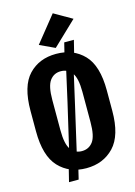

<svg xmlns="http://www.w3.org/2000/svg" viewBox="-149 -1042 829 1182"><g transform="rotate(-15 266.0 -451.0)"><path d="M22.9 -291.5Q22.9 -133.8 90.1 -62.5Q157.2 8.8 265.1 8.8Q373 8.8 441.2 -62.7Q509.3 -134.3 509.3 -291.5V-421.4Q509.3 -579.1 441.7 -649.4Q374 -719.7 265.1 -719.7Q156.7 -719.7 89.8 -649.4Q22.9 -579.1 22.9 -421.4ZM169.9 -451.7Q169.9 -539.6 195.6 -574.2Q221.2 -608.9 265.1 -608.9Q309.6 -608.9 335.7 -574.2Q361.8 -539.6 361.8 -451.7V-259.3Q361.8 -169.4 335.7 -134.8Q309.6 -100.1 265.1 -100.1Q221.2 -100.1 195.6 -134.8Q169.9 -169.4 169.9 -259.3ZM138.2 64H199.7L218.3 -13.7L211.9 -15.1L295.4 -378.9L256.3 -412.1L167 -28.3L161.6 -30.3ZM332.5 -774.9 313.5 -697.8 319.8 -695.3 256.3 -412.1 295.4 -378.9 364.3 -682.1 370.6 -680.7 394 -774.9ZM177.2 -800.3 273.4 -755.4 425.3 -900.4 310.5 -966.3Z"/></g></svg>

Font: Roboto Flex Super Cond Bold
Style: Regular
Weight: 700
Width: 3
Designer: Berlow after Robertson
Foundry: Google
Version: Version 3.000